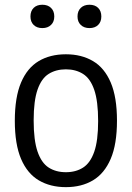

<svg xmlns="http://www.w3.org/2000/svg" viewBox="-20 -780 556 810"><path d="M258 9.5Q192.5 9.5 144 -19Q95.5 -47.5 69 -109.2Q42.5 -171 42.5 -270.5Q42.5 -370 68.8 -431.8Q95 -493.5 143.2 -522.2Q191.5 -551 258 -551Q324 -551 372.5 -522.2Q421 -493.5 447.2 -431.8Q473.5 -370 473.5 -271Q473.5 -171.5 447 -109.8Q420.5 -48 372.2 -19.2Q324 9.5 258 9.5ZM258 -53.5Q300 -53.5 330.5 -73Q361 -92.5 377.5 -139.5Q394 -186.5 394 -269Q394 -353.5 377.5 -401.2Q361 -449 330.2 -468.2Q299.5 -487.5 258 -487.5Q216.5 -487.5 185.8 -468.5Q155 -449.5 138.5 -402.2Q122 -355 122 -272Q122 -188 138.5 -140.2Q155 -92.5 185.5 -73Q216 -53.5 258 -53.5ZM357.5 -661.5Q334.5 -661.5 320.8 -674.8Q307 -688 307 -710.5Q307 -733.5 320.8 -746.8Q334.5 -760 357.5 -760Q380.5 -760 394 -746.8Q407.5 -733.5 407.5 -710.5Q407.5 -688 394 -674.8Q380.5 -661.5 357.5 -661.5ZM158.5 -661.5Q135.5 -661.5 122 -674.8Q108.5 -688 108.5 -710.5Q108.5 -733.5 122 -746.8Q135.5 -760 158.5 -760Q181.5 -760 195.2 -746.8Q209 -733.5 209 -710.5Q209 -688 195.2 -674.8Q181.5 -661.5 158.5 -661.5Z"/></svg>

Font: Encode Sans SemiCondensed
Style: Regular
Weight: 400
Width: 4
Designer: Multiple Designers
Foundry: Impallari Type
Version: Version 3.002